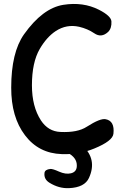

<svg xmlns="http://www.w3.org/2000/svg" viewBox="-20 -767 643 986"><path d="M266.1 -607.4Q321.8 -644 386.7 -629.4Q430.2 -619.1 463.9 -596.2Q500.5 -570.8 535.2 -603Q554.2 -621.6 552.2 -657.2Q550.3 -685.1 488.3 -716.8Q406.7 -758.3 305.2 -742.2Q198.7 -725.1 103 -590.3Q37.6 -497.1 37.6 -316.9Q37.1 -166 108.4 -72.3Q178.7 20.5 296.9 24.4Q386.7 27.8 464.4 -4.4Q558.6 -43 562.5 -80.1Q569.8 -146 522.5 -154.8Q495.1 -160.6 425.8 -116.2Q377.9 -85 289.6 -89.4Q227.5 -92.3 190.4 -148.4Q144 -219.7 144 -328.6Q144 -446.8 184.1 -515.6Q219.7 -576.7 266.1 -607.4ZM249.5 -53.7Q238.8 -13.2 273.9 -3.9Q302.2 4.4 325.7 16.6Q375.5 42 374.5 84Q374.5 115.7 344.2 123Q316.9 129.4 283.2 114.3Q250.5 99.6 238.8 100.6Q210.4 103.5 208.5 121.1Q204.6 153.3 233.9 171.4Q282.7 201.7 334.5 199.2Q414.6 195.8 437 146.5Q480 51.8 404.8 -18.1Q343.3 -76.2 281.7 -73.7Q254.4 -72.8 249.5 -53.7Z"/></svg>

Font: Comic Relief
Style: Regular
Weight: 400
Designer: Jeff Davis
Foundry: Loudifier
Version: Version 1.200; ttfautohint (v1.8.4.7-5d5b)